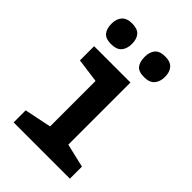

<svg xmlns="http://www.w3.org/2000/svg" viewBox="-223 -852 946 946"><g transform="rotate(45 250.0 -379.0)"><path d="M121 -612Q84 -612 68 -631Q52 -650 52 -685Q52 -719 69.5 -738.5Q87 -758 123 -758Q161 -758 177.5 -739Q194 -720 194 -686Q194 -652 177 -632Q160 -612 121 -612ZM352 -612Q313 -612 298 -631Q283 -650 283 -685Q283 -719 299.5 -738.5Q316 -758 354 -758Q390 -758 407 -739Q424 -720 424 -686Q424 -652 406.5 -632Q389 -612 352 -612ZM55 0V-84L196 -113V-430L70 -447V-546H323V-113L447 -84V0Z"/></g></svg>

Font: Noto Sans Mono ExtraCondensed
Style: Bold
Weight: 700
Width: 2
Designer: Monotype Design Team
Foundry: Monotype Imaging Inc.
Version: Version 2.014